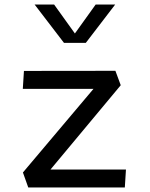

<svg xmlns="http://www.w3.org/2000/svg" viewBox="-20 -826 660 846"><path d="M132.5 -806 262 -637H358L487.5 -806H401.5L310 -678.5L218.5 -806ZM104.5 0H530L535 -79H202.5L512 -450.5L488.5 -514L85.5 -513.5L80.5 -434.5H392L81 -66Z"/></svg>

Font: FontWithASyntaxHighlighterNightOwl
Style: Regular
Weight: 400
Designer: Riley Cran & the Lettermatic Team
Foundry: Lettermatic
Version: Version 1.000 (FontWithASyntaxHighlighterNightOwl)